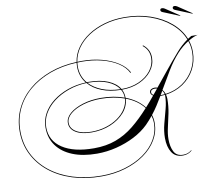

<svg xmlns="http://www.w3.org/2000/svg" viewBox="-190 -1120 1759 1522"><g transform="rotate(-10 689.0 -359.0)"><path d="M994 -90Q994 -17 957 46Q920 109 853.5 156Q787 203 698.5 229.5Q610 256 507 256Q380 256 273.5 222Q167 188 90 126Q13 64 -29.5 -21Q-72 -106 -72 -208Q-72 -306 -32.5 -388.5Q7 -471 79 -532.5Q151 -594 250 -630.5Q349 -667 468 -672Q477 -733 513.5 -784.5Q550 -836 608 -874.5Q666 -913 740.5 -934.5Q815 -956 901 -956Q1014 -956 1109.5 -923Q1205 -890 1272.5 -832Q1340 -774 1370 -699Q1384 -708 1399 -717H1450Q1416 -709 1375 -684Q1390 -640 1390 -592Q1390 -514 1355.5 -450.5Q1321 -387 1260.5 -346Q1200 -305 1121 -294Q1126 -278 1126 -258Q1126 -200 1114.5 -143.5Q1103 -87 1091 -36Q1079 15 1079 58Q1079 119 1100 159Q1121 199 1173 199Q1196 199 1212 192.5Q1228 186 1241 175L1244 178Q1230 190 1212 197.5Q1194 205 1171 205Q1110 205 1081.5 160Q1053 115 1053 44Q1053 -12 1068 -69Q1083 -126 1098 -181.5Q1113 -237 1113 -286Q1113 -290 1113 -293Q1092 -291 1075 -291Q1054 -255 1031.5 -220.5Q1009 -186 984 -154Q994 -123 994 -90ZM1271 -610Q1314 -660 1364 -695Q1335 -769 1268 -826.5Q1201 -884 1106.5 -917Q1012 -950 901 -950Q817 -950 743.5 -929Q670 -908 612.5 -870.5Q555 -833 519 -782.5Q483 -732 474 -672Q490 -673 507 -673Q595 -673 670.5 -653Q746 -633 800.5 -597.5Q855 -562 879 -515L873 -513Q850 -560 796.5 -594.5Q743 -629 668.5 -648Q594 -667 507 -667Q490 -667 473 -666Q471 -651 471 -635Q471 -557 519 -500Q527 -500 535 -500Q626 -500 690 -473Q754 -446 782 -399H787Q862 -399 923 -426Q984 -453 1020 -499.5Q1056 -546 1056 -602Q1056 -667 1005 -706L1010 -710Q1063 -669 1063 -603Q1063 -545 1026 -497Q989 -449 926.5 -421Q864 -393 786 -393H785Q801 -362 801 -326V-325Q897 -288 948 -221Q966 -241 983.5 -261.5Q1001 -282 1019 -304Q1000 -317 1000 -333Q1000 -348 1012 -356Q1024 -364 1040 -364Q1052 -364 1064 -360Q1110 -416 1161 -479Q1212 -542 1271 -610ZM1277 -604Q1226 -548 1184 -477.5Q1142 -407 1100 -335Q1113 -320 1120 -300Q1197 -310 1256.5 -350.5Q1316 -391 1350 -453Q1384 -515 1384 -592Q1384 -638 1369 -681Q1345 -666 1321 -646Q1297 -626 1277 -604ZM-66 -208Q-66 -107 -24 -23Q18 61 94.5 122Q171 183 276 216.5Q381 250 507 250Q609 250 696.5 224Q784 198 849.5 152Q915 106 951.5 44Q988 -18 988 -90Q988 -120 979 -148Q966 -132 952 -116Q938 -100 923 -85Q874 -37 806 -2Q738 33 660 52.5Q582 72 502 72Q389 72 306.5 38.5Q224 5 179.5 -56.5Q135 -118 135 -203Q135 -262 164 -314.5Q193 -367 244.5 -407Q296 -447 364.5 -471.5Q433 -496 511 -499Q465 -557 465 -634Q465 -650 467 -666Q349 -661 251.5 -625Q154 -589 82.5 -528.5Q11 -468 -27.5 -386.5Q-66 -305 -66 -208ZM535 -494Q530 -494 524 -494Q564 -451 627.5 -426Q691 -401 774 -399Q745 -443 683 -468.5Q621 -494 535 -494ZM141 -203Q141 -95 232.5 -34.5Q324 26 487 26Q585 26 663 -3Q741 -32 808.5 -86.5Q876 -141 944 -217Q895 -282 801 -318Q798 -257 755 -208Q712 -159 643 -130Q574 -101 490 -101Q410 -101 363 -129.5Q316 -158 316 -207Q316 -249 355.5 -283Q395 -317 461 -337.5Q527 -358 606 -358Q658 -358 706 -350Q754 -342 795 -327Q795 -363 777 -393Q690 -394 623 -420.5Q556 -447 516 -494Q439 -491 371 -467Q303 -443 251 -403.5Q199 -364 170 -312.5Q141 -261 141 -203ZM1008 -331Q1008 -318 1023 -309Q1032 -320 1041 -331Q1050 -342 1060 -354Q1051 -356 1042 -356Q1008 -356 1008 -331ZM322 -208Q322 -162 367.5 -134.5Q413 -107 490 -107Q551 -107 605.5 -123.5Q660 -140 702 -169.5Q744 -199 768.5 -237.5Q793 -276 795 -320Q754 -335 706 -343Q658 -351 605 -351Q528 -351 463.5 -331.5Q399 -312 360.5 -279.5Q322 -247 322 -208ZM1097 -330Q1093 -321 1088 -313Q1083 -305 1078 -297Q1095 -297 1112 -299Q1108 -316 1097 -330ZM1440 -889 1308 -943Q1293 -949 1293 -960Q1293 -974 1309 -974Q1319 -974 1330 -967L1442 -892ZM1340 -889 1208 -943Q1193 -949 1193 -960Q1193 -974 1209 -974Q1219 -974 1230 -967L1342 -892Z"/></g></svg>

Font: Ballet 72pt
Style: Regular
Weight: 400
Designer: Maximiliano R. Sproviero
Foundry: Omnibus-Type
Version: Version 1.100; ttfautohint (v1.8.3)